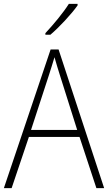

<svg xmlns="http://www.w3.org/2000/svg" viewBox="-20 -970 557 990"><path d="M380 -942V-950H335C306 -904 256 -844 214 -799V-791H240C287 -831 348 -897 380 -942ZM477 0H517L282 -715H241L0 0H40L129 -264H390ZM288 -585 378 -300H140L233 -585C242 -614 252 -644 261 -675C270 -642 280 -611 288 -585Z"/></svg>

Font: Noto Sans Devanagari SemiCondensed ExtraLight
Style: Regular
Weight: 200
Width: 4
Designer: Jelle Bosma - Monotype Design Team
Foundry: Monotype Imaging Inc.
Version: Version 2.004